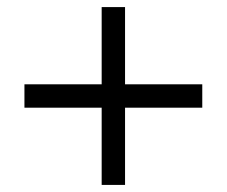

<svg xmlns="http://www.w3.org/2000/svg" viewBox="-20 -522 640 542"><path d="M267 -284V-502H333V-284H551V-218H333V0H267V-218H49V-284Z"/></svg>

Font: Justus
Style: Versalitas
Weight: 400
Version: Version 001.001